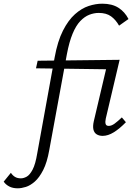

<svg xmlns="http://www.w3.org/2000/svg" viewBox="-151 -731 733 1040"><path d="M-55 289Q-82 289 -101 279Q-120 269 -131 253L-92 205Q-83 219 -70 227Q-57 235 -38 235Q-23 235 -6.5 226Q10 217 25.5 188Q41 159 51 98L145 -420Q161 -508 190 -565Q219 -622 255 -654Q291 -686 329 -698.5Q367 -711 403 -711Q456 -711 490.5 -689Q525 -667 545 -628L494 -592Q476 -624 450.5 -642.5Q425 -661 384 -661Q358 -661 332.5 -651Q307 -641 284 -617Q261 -593 242.5 -549Q224 -505 211 -436L116 81Q104 149 83 190Q62 231 37.5 252.5Q13 274 -11 281.5Q-35 289 -55 289ZM44 -361 53 -402 497 -407 480 -355ZM405 5Q386 5 372.5 -3.5Q359 -12 355 -29.5Q351 -47 357 -74L431 -388L497 -407L422 -89Q418 -71 421 -60Q424 -49 438 -49Q453 -49 470 -61.5Q487 -74 509 -95L531 -69Q497 -34 465.5 -14.5Q434 5 405 5Z"/></svg>

Font: Ysabeau Office
Style: Italic
Weight: 400
Italic angle: -12°
Designer: Christian Thalmann (Catharsis Fonts)
Version: Version 2.001;gftools[0.9.30]; featfreeze: tnum,lnum,ss02